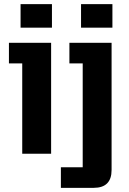

<svg xmlns="http://www.w3.org/2000/svg" viewBox="-20 -740 622 924"><path d="M87 0V-435H23V-534H226V0ZM79 -607V-720H230V-607ZM273 164V65H378V-435H314V-534H517V78Q517 164 431 164ZM370 -607V-720H521V-607Z"/></svg>

Font: Mozilla Text ExtraLight
Style: Regular
Weight: 200
Designer: Studio DRAMA
Foundry: Studio DRAMA
Version: Version 1.000